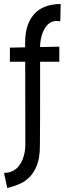

<svg xmlns="http://www.w3.org/2000/svg" viewBox="-28 -737 344 971"><path d="M272 -501V-424.8H22V-496.1ZM173.8 0Q173.8 57.6 159.9 95.5Q146 133.3 122.8 157.2Q99.6 181.2 69.8 193.8Q40 206.5 8.8 213.9L-7.8 137.2Q19 137.2 37.6 127.2Q56.2 117.2 68.1 101.8Q80.1 86.4 86.7 68.6Q93.3 50.8 96.2 35.2Q99.1 19.5 99.6 8.8Q100.1 -2 100.1 -2.9Q100.1 -51.3 100.1 -99.6Q100.1 -147.9 99.9 -193.6Q99.6 -239.3 99.6 -281.5Q99.6 -323.7 99.6 -360.4Q99.1 -446.3 99.1 -522.9V-520Q99.1 -578.1 114.7 -616.2Q130.4 -654.3 155.8 -676.5Q181.2 -698.7 213.4 -707.8Q245.6 -716.8 278.8 -716.8L276.9 -628.9Q272.5 -629.9 268.1 -630.4Q263.7 -630.9 258.8 -630.9Q243.7 -630.9 232.2 -625.5Q220.7 -620.1 212.2 -611.6Q203.6 -603 197.5 -592Q191.4 -581.1 187 -569.8Q177.2 -543 174.8 -508.8Q174.8 -440.9 174.8 -377Q174.8 -313 174.8 -250.7Q174.8 -188.5 174.6 -126.2Q174.3 -64 173.8 0Z"/></svg>

Font: Englebert
Style: Regular
Weight: 400
Designer: Astigmatic (AOETI)
Foundry: Astigmatic (AOETI)
Version: Version 1.000